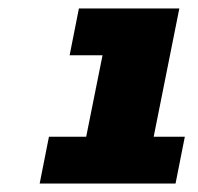

<svg xmlns="http://www.w3.org/2000/svg" viewBox="-20 -762 470 455"><path d="M164 -337 235 -691 291 -631H145L167 -742H405L324 -337ZM74 -327 96 -438H418L396 -327Z"/></svg>

Font: Montserrat Thin Black
Style: Italic
Weight: 900
Italic angle: -11.3°
Version: Version 9.000